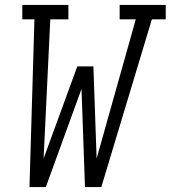

<svg xmlns="http://www.w3.org/2000/svg" viewBox="-20 -755 689 775"><path d="M99 0 119 -677H70V-735H256V-677H183L156 -115L292 -487H357L370 -115L528 -677H463V-735H649V-677H593L389 0H323L309 -396L165 0Z"/></svg>

Font: Iosevka Slab LtExObl
Style: Regular
Weight: 300
Width: 7
Italic angle: -9°
Monospace: yes
Designer: Belleve Invis
Foundry: Belleve Invis
Version: Version 11.1.0; ttfautohint (v1.8.3)